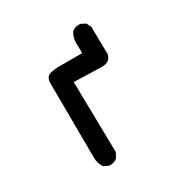

<svg xmlns="http://www.w3.org/2000/svg" viewBox="-137 -681 774 801"><g transform="rotate(-30 250.0 -280.5)"><path d="M123.5 -414.1Q123.5 -444.8 145.5 -451.7Q165 -457.5 197.3 -457.5H301.3Q301.3 -480 300.8 -492.7Q300.3 -505.4 300.3 -507.3Q300.3 -533.2 314.5 -555.2Q329.1 -567.4 348.6 -567.4Q351.6 -567.4 356 -566.9L377.9 -555.7L389.2 -533.7L391.1 -400.9Q383.8 -366.7 345.2 -366.7L210.4 -370.6L216.3 -29.8L203.6 -6.3Q189.5 5.9 169.9 5.9Q167 5.9 162.6 5.4L141.1 -5.4L140.1 -6.8Q125.5 -27.8 125.5 -54.7Z"/></g></svg>

Font: Bakudai
Style: Medium
Weight: 500
Version: Version 1.48